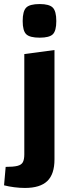

<svg xmlns="http://www.w3.org/2000/svg" viewBox="-50 -751 360 948"><path d="M73 177Q48 177 20.5 173.5Q-7 170 -30 164L-22 73Q16 73 36 68Q56 63 63 49.5Q70 36 70 11V-484L219 -504V36Q219 109 183.5 143Q148 177 73 177ZM146 -565Q97 -565 79.5 -582Q62 -599 62 -647Q62 -696 79.5 -713.5Q97 -731 146 -731Q193 -731 210.5 -713.5Q228 -696 228 -647Q228 -599 211 -582Q194 -565 146 -565Z"/></svg>

Font: Changa ExtraLight SemiBold
Style: Regular
Weight: 600
Version: Version 3.002; ttfautohint (v1.8.2)